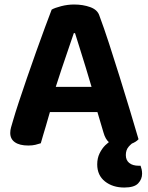

<svg xmlns="http://www.w3.org/2000/svg" viewBox="-20 -635 655 851"><path d="M473.6 -11.4 579.1 -9Q562.4 1.1 550 15.5Q537.7 29.8 537.7 52.5Q537.7 74.9 552.8 87.3Q568 99.6 595.1 99.6H603.1Q606.1 107.6 607.9 116.2Q609.8 124.9 609.8 135.1Q609.8 159.1 592.5 177.6Q575.2 196.2 530.8 196.2Q479.5 196.2 445.2 169.1Q410.9 141.9 410.9 93.6Q410.9 66.3 421.4 44.8Q431.9 23.3 446.6 8.8Q461.3 -5.7 473.6 -11.4ZM312.5 -488.2H307.2Q296.2 -455.5 281.9 -414Q267.7 -372.5 252.5 -327.5Q237.2 -282.5 223.5 -238.7L207.3 -159Q201.3 -139.7 195.3 -118Q189.2 -96.3 182.9 -75Q176.5 -53.8 170.8 -34.6Q165.1 -15.3 160.8 0Q149.8 3.7 136.7 6.8Q123.6 10 105.3 10Q66.9 10 46.1 -4.5Q25.4 -18.9 25.4 -45.8Q25.4 -58.1 29 -70.6Q32.7 -83.1 37.4 -99.3Q46.7 -132 63.2 -182Q79.7 -232 99.8 -290.3Q119.8 -348.7 140.5 -406.4Q161.1 -464.1 179.2 -513.1Q197.2 -562.2 209 -592.4Q222.9 -600.4 251.4 -607.7Q280 -615 308.2 -615Q348 -615 380 -603.4Q412.1 -591.8 420.4 -565.9Q440.4 -512.5 463.3 -442.3Q486.2 -372.1 509.9 -295.9Q533.6 -219.7 555.4 -147.7Q577.3 -75.6 594 -17.9Q583.7 -6.3 564 1.5Q544.2 9.3 517.7 9.3Q478.9 9.3 462.9 -4.5Q447 -18.2 438.7 -47.5L403.5 -166.3L387.6 -243.8Q374.2 -290.2 360.3 -335.1Q346.3 -379.9 334.1 -419.4Q321.9 -458.9 312.5 -488.2ZM144.5 -138.2 198.9 -250.1H439L458.3 -138.2Z"/></svg>

Font: Baloo Tammudu 2
Style: Regular
Weight: 400
Designer: Maithili Shingre, Omkar Shende and Ek Type
Foundry: Ek Type
Version: Version 1.700